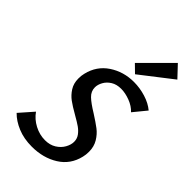

<svg xmlns="http://www.w3.org/2000/svg" viewBox="-276 -1002 1093 1093"><g transform="rotate(45 270.5 -455.5)"><path d="M262 -295Q218 -320 192 -339Q166 -358 147.5 -387Q129 -416 129 -455Q129 -479 134 -498Q153 -578 218.5 -621.5Q284 -665 367 -665Q415 -665 462 -650.5Q509 -636 541 -609L477 -531Q453 -557 415 -571.5Q377 -586 343 -586Q307 -586 282 -570.5Q257 -555 244 -531.5Q231 -508 231 -486Q231 -454 255.5 -430.5Q280 -407 331 -376Q375 -348 402 -327.5Q429 -307 448 -275.5Q467 -244 467 -203Q467 -179 462 -159Q443 -78 375 -35.5Q307 7 216 7Q152 7 101.5 -14Q51 -35 19 -68L92 -151Q117 -115 158 -93.5Q199 -72 243 -72Q282 -72 310 -89.5Q338 -107 352.5 -133Q367 -159 367 -183Q367 -208 353 -227Q339 -246 319 -260Q299 -274 262 -295ZM294 -745 467 -918 532 -849 340 -700Z"/></g></svg>

Font: Ysabeau Semibold
Style: Italic
Weight: 600
Italic angle: -12°
Designer: Christian Thalmann (Catharsis Fonts)
Version: Version 0.003